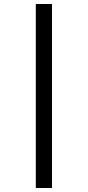

<svg xmlns="http://www.w3.org/2000/svg" viewBox="-20 -880 440 960"><path d="M240 60V-860H159V60Z"/></svg>

Font: Yard Headline
Style: Regular
Weight: 400
Monospace: yes
Designer: Roman Shamin
Foundry: Evil Martians
Version: Version 1.000